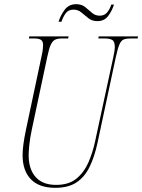

<svg xmlns="http://www.w3.org/2000/svg" viewBox="-20 -888 680 918"><path d="M244 10Q167 10 127.5 -31Q88 -72 88 -146Q88 -169 92 -199Q96 -229 104 -267L178 -616Q183 -637 184.5 -651.5Q186 -666 186 -673Q186 -690 176.5 -697Q167 -704 146 -704H118L120 -714H308L306 -704H274Q255 -704 243 -698Q231 -692 222.5 -673.5Q214 -655 206 -616L132 -268Q123 -225 120 -194Q117 -163 117 -146Q117 -79 150.5 -41.5Q184 -4 248 -4Q309 -4 345.5 -34Q382 -64 402.5 -111Q423 -158 434 -209L522 -616Q529 -647 529 -662Q529 -690 516.5 -697Q504 -704 482 -704H450L452 -714H640L638 -704H602Q583 -704 571 -699Q559 -694 551 -675.5Q543 -657 534 -616L446 -204Q432 -139 408.5 -90.5Q385 -42 346 -16Q307 10 244 10ZM446 -787Q420 -787 402.5 -801Q385 -815 369 -828.5Q353 -842 331 -842Q306 -842 293 -823Q280 -804 274 -784H260Q269 -814 289 -841Q309 -868 344 -868Q370 -868 387 -854.5Q404 -841 419.5 -827Q435 -813 457 -813Q480 -813 493 -829.5Q506 -846 512 -866H525Q516 -837 497.5 -812Q479 -787 446 -787Z"/></svg>

Font: Noto Serif Display ExtraCondensed Thin
Style: Italic
Weight: 100
Width: 2
Italic angle: -12°
Designer: Monotype Design Team
Foundry: Monotype Imaging Inc.
Version: Version 2.009